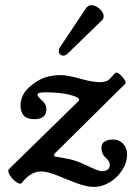

<svg xmlns="http://www.w3.org/2000/svg" viewBox="-20 -712 527 757"><path d="M349 25Q322 25 280.5 9.5Q239 -6 204 -21Q181 -30 166 -33Q151 -36 142 -36Q101 -36 67 8Q62 15 51.5 10Q41 5 30.5 -6Q20 -17 15 -28.5Q10 -40 16 -46L285 -309Q292 -315 292 -319Q292 -325 278 -331Q251 -341 221.5 -344.5Q192 -348 159 -348Q128 -348 128 -339Q128 -334 132.5 -329Q137 -324 145 -316Q163 -301 163 -282Q163 -242 115 -242Q61 -242 61 -297Q61 -319 72 -339.5Q83 -360 107 -378Q133 -399 160.5 -407.5Q188 -416 218 -416Q246 -416 299 -401Q324 -394 342.5 -391Q361 -388 373 -388Q400 -388 412 -400L434 -424Q440 -429 451 -420Q462 -411 470 -399Q478 -387 475 -383L193 -104L195 -95Q222 -91 251.5 -85Q281 -79 319 -61Q345 -48 360.5 -42.5Q376 -37 380 -37Q413 -37 413 -63Q413 -75 398 -89Q380 -104 380 -129Q380 -162 428 -162Q449 -162 465 -145.5Q481 -129 481 -104Q481 -71 462 -41.5Q443 -12 413 6.5Q383 25 349 25ZM247 -501Q237 -491 226.5 -493Q216 -495 212.5 -504.5Q209 -514 218 -528L318 -678Q328 -693 342.5 -691.5Q357 -690 370 -679.5Q383 -669 387.5 -655.5Q392 -642 382 -632Z"/></svg>

Font: Junicode SmExp
Style: Bold Italic
Weight: 700
Width: 6
Italic angle: -11°
Designer: Peter S. Baker
Version: Version 2.205; ttfautohint (v1.8.4)